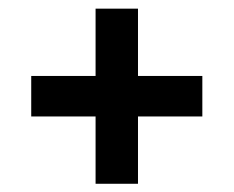

<svg xmlns="http://www.w3.org/2000/svg" viewBox="-20 -608 554 455"><path d="M206.5 -172.5V-332H54V-428H206.5V-587.5H307V-428H459.5V-332H307V-172.5Z"/></svg>

Font: Encode Sans Cnd SmBold
Style: Regular
Weight: 600
Width: 3
Designer: Multiple Designers
Foundry: Impallari Type
Version: Version 3.002; ttfautohint (v1.8.3) -l 8 -r 50 -G 200 -x 14 